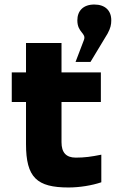

<svg xmlns="http://www.w3.org/2000/svg" viewBox="-20 -820 512 849"><path d="M315 -123C272 -123 252 -146 252 -191V-369H426V-500H252V-630H95V-500H32V-369H95V-183C95 -35 143 9 283 9C332 9 387 0 428 -14V-136C383 -127 354 -123 315 -123ZM314 -546H380L456 -672C469 -696 472 -712 472 -729V-731C472 -773 445 -800 397 -800C348 -800 322 -772 322 -730C322 -675 363 -674 351 -643Z"/></svg>

Font: LT Wave Alt Black
Style: Regular
Weight: 900
Designer: Daniel Lyons
Version: Version 2.5 (Glyphs App)